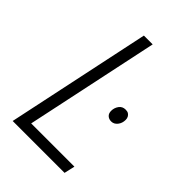

<svg xmlns="http://www.w3.org/2000/svg" viewBox="-212 -805 895 895"><g transform="rotate(45 236.0 -357.0)"><path d="M43 0 194 -714H252L112 -53H397L385 0ZM369 -323Q354 -323 344 -332Q334 -341 334 -358Q334 -378 345.5 -394Q357 -410 378 -410Q390 -410 397 -405.5Q404 -401 408 -393.5Q412 -386 412 -376Q412 -354 399.5 -338.5Q387 -323 369 -323Z"/></g></svg>

Font: Noto Sans Display Light
Style: Italic
Weight: 300
Italic angle: -12°
Designer: Monotype Design Team
Foundry: Monotype Imaging Inc.
Version: Version 2.003